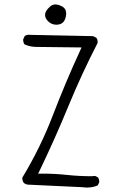

<svg xmlns="http://www.w3.org/2000/svg" viewBox="-20 -842 540 870"><path d="M278.3 -766.6Q279.8 -774.4 279.8 -778.3Q279.8 -789.6 277.3 -795.7Q274.9 -801.8 270 -806.6Q265.1 -811.5 257.3 -814.9Q242.7 -821.8 231 -821.8Q217.3 -821.8 206.5 -812Q184.1 -792 184.1 -774.4Q184.1 -758.8 199.2 -744.4Q214.4 -730 236.3 -730Q255.4 -730.5 265.6 -740.7Q274.4 -749.5 278.3 -766.6ZM374.5 7.8Q400.9 7.8 422.9 -2L429.2 -15.1Q429.7 -16.6 429.7 -17.6Q429.7 -29.8 423.8 -38.6L410.6 -44.9L396.5 -43.5H395.5Q338.4 -43.5 284.2 -49.3Q230 -55.2 173.8 -55.2H152.8L162.1 -74.2Q230 -215.3 290 -361.3Q350.1 -507.3 421.9 -646.5Q422.4 -649.9 422.4 -652.8Q422.4 -663.6 416.5 -670.9L401.9 -678.2L116.2 -684.1Q113.3 -684.6 110.8 -684.6Q108.4 -684.6 105.5 -684.1Q98.1 -683.1 92.3 -679.2L85.4 -664.6Q85 -663.1 85 -662.1Q85 -650.4 90.8 -641.1Q116.2 -629.4 145.5 -629.4Q179.7 -629.4 349.6 -627L341.3 -608.9Q275.9 -466.8 219.5 -319.6Q163.1 -172.4 81.1 -37.1Q81.1 -36.1 81.1 -35.2Q81.1 -22.5 87.9 -13.2Q95.7 -6.8 106.4 -5.4L354.5 6.3Q364.7 7.8 374.5 7.8Z"/></svg>

Font: NaikaiFont
Style: ExtraLight
Weight: 200
Version: Version 1.89